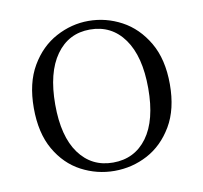

<svg xmlns="http://www.w3.org/2000/svg" viewBox="-66 -596 721 681"><g transform="rotate(-10 295.0 -256.0)"><path d="M294 14Q231 14 175 -15.5Q119 -45 84.5 -105Q50 -165 50 -255Q50 -345 85.5 -405.5Q121 -466 177 -496Q233 -526 294 -526Q357 -526 413 -496Q469 -466 504.5 -405.5Q540 -345 540 -255Q540 -165 504.5 -105Q469 -45 413.5 -15.5Q358 14 294 14ZM294 -16Q372 -16 417 -77.5Q462 -139 462 -254Q462 -369 417 -432Q372 -495 294 -495Q217 -495 172 -432Q127 -369 127 -254Q127 -139 172 -77.5Q217 -16 294 -16Z"/></g></svg>

Font: Early Summer Mincho Light
Style: Regular
Weight: 300
Designer: GuiWonder
Version: Version 1.002